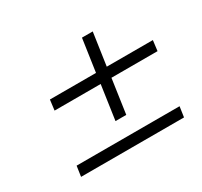

<svg xmlns="http://www.w3.org/2000/svg" viewBox="-108 -669 814 772"><g transform="rotate(-30 299.0 -283.5)"><path d="M66 -42 73 -90H551L544 -42ZM298 -167 321 -326H107L113 -374H327L349 -525H399L377 -374H591L585 -326H371L348 -167Z"/></g></svg>

Font: Lexend ExtLt
Style: Italic
Weight: 250
Italic angle: -8.13011°
Designer: Bonnie Shaver-Troup, Thomas Jockin
Foundry: Lexend
Version: Version 1.007